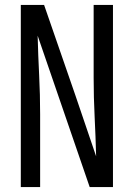

<svg xmlns="http://www.w3.org/2000/svg" viewBox="-20 -755 540 775"><path d="M64 0V-735H158L284 -371L368 -124Q366 -204 362 -283Q358 -362 358 -441V-735H436V0H342L132 -611Q134 -531 138 -452Q142 -373 142 -294V0Z"/></svg>

Font: Iosevka Custom
Style: Regular
Weight: 400
Monospace: yes
Designer: Belleve Invis
Foundry: Belleve Invis
Version: Version 32.5.0; ttfautohint (v1.8.4)